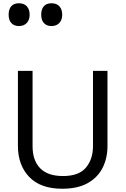

<svg xmlns="http://www.w3.org/2000/svg" viewBox="-20 -1149 771 1179"><path d="M640 -252Q640 -178 610 -118.5Q580 -59 518.5 -24.5Q457 10 362 10Q229 10 159.5 -62.5Q90 -135 90 -254V-714H180V-251Q180 -164 226.5 -116Q273 -68 367 -68Q464 -68 507.5 -119.5Q551 -171 551 -252V-714H640ZM296 -989Q267 -989 250 -1007Q233 -1025 233 -1059Q233 -1092 249 -1110.5Q265 -1129 296 -1129Q328 -1129 345 -1110Q362 -1091 362 -1059Q362 -1026 344 -1007.5Q326 -989 296 -989ZM96 -989Q67 -989 50 -1007Q33 -1025 33 -1059Q33 -1092 49 -1110.5Q65 -1129 96 -1129Q128 -1129 145 -1110Q162 -1091 162 -1059Q162 -1026 144 -1007.5Q126 -989 96 -989Z"/></svg>

Font: Noto Sans Tifinagh Tawellemmet
Style: Regular
Weight: 400
Designer: JamraPatel
Foundry: JamraPatel LLC
Version: Version 2.006; ttfautohint (v1.8.4.7-5d5b)